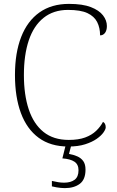

<svg xmlns="http://www.w3.org/2000/svg" viewBox="-20 -744 604 988"><path d="M332 10Q240 10 179 -35Q118 -80 87.5 -162.5Q57 -245 57 -358Q57 -472 89 -554Q121 -636 183 -680Q245 -724 335 -724Q405 -724 447.5 -707.5Q490 -691 510 -665Q530 -639 530 -610Q530 -588 520.5 -575Q511 -562 495 -562Q495 -601 480 -630.5Q465 -660 430 -676.5Q395 -693 330 -693Q255 -693 204 -652Q153 -611 128 -536Q103 -461 103 -358Q103 -256 128 -181Q153 -106 204 -65Q255 -24 334 -24Q384 -24 418 -36.5Q452 -49 474.5 -70.5Q497 -92 510 -117Q517 -113 520.5 -106Q524 -99 524 -89Q524 -79 512.5 -62.5Q501 -46 477.5 -29.5Q454 -13 418 -1.5Q382 10 332 10ZM314 224Q304 224 293.5 223Q283 222 271 220Q259 218 247 215V187Q265 191 279.5 193.5Q294 196 310 196Q344 196 364 181Q384 166 384 132Q384 102 363 88Q342 74 301 71L321 -9H350L335 48Q358 52 377.5 60.5Q397 69 408.5 85Q420 101 420 129Q420 180 390.5 202Q361 224 314 224Z"/></svg>

Font: Noto Serif Kannada ExtraLight
Style: Regular
Weight: 250
Version: Version 2.003